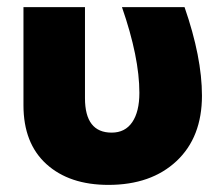

<svg xmlns="http://www.w3.org/2000/svg" viewBox="-20 -510 626 540"><path d="M285 10Q175 10 110.5 -48.5Q46 -107 46 -214V-490H219V-234Q219 -137 294 -137Q332 -137 352 -166.5Q372 -196 372 -249Q372 -349 323 -490H499Q548 -349 548 -241Q548 -124 476.5 -57Q405 10 285 10Z"/></svg>

Font: Cantarell Extra Bold
Style: Regular
Weight: 800
Designer: Dave Crossland, Nikolaus Waxweiler, Florian Fecher, Jacques Le Bailly, Eben Sorkin, Alexei Vanyashin, Alexios Zavras, Em
Version: Version 0.303